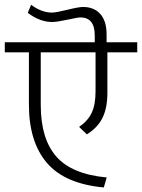

<svg xmlns="http://www.w3.org/2000/svg" viewBox="-35 -803 603 816"><path d="M87.9 -358.4V-580.6H-14.6V-623.5H367.7V-652.3Q367.7 -729 306.6 -729Q295.9 -729 251.5 -719.2Q207 -709.5 186.5 -709.5Q134.3 -709.5 83 -748.5L97.2 -782.7Q141.6 -749.5 186 -749.5Q203.1 -749.5 251.5 -761.5Q299.8 -773.4 317.9 -773.4Q364.3 -773.4 391.1 -743.7Q418 -713.9 418 -656.2V-623.5H548.3V-580.6H421.4V-407.7Q421.4 -344.2 400.6 -302.2Q379.9 -260.3 334 -231.9L301.3 -263.7Q338.9 -289.6 355 -324.2Q371.1 -358.9 371.1 -415.5V-580.6H138.2V-356.4Q138.2 -213.4 204.1 -137.9Q270 -62.5 418.5 -48.8L406.2 -6.3Q240.7 -21.5 164.3 -110.8Q87.9 -200.2 87.9 -358.4Z"/></svg>

Font: Yantramanav Light
Style: Regular
Weight: 300
Version: Version 1.001;PS 1.0;hotconv 1.0.72;makeotf.lib2.5.5900; ttf